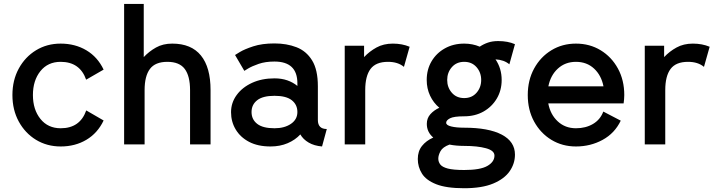

<svg xmlns="http://www.w3.org/2000/svg" viewBox="-20 -743 3692 988"><path d="M149.4 -253.9Q149.4 -179.2 188 -131.1Q226.6 -83 292.5 -83Q391.6 -83 423.8 -174.8L513.2 -123Q482.4 -58.1 424.6 -23.7Q366.7 10.7 292.5 10.7Q221.7 10.7 165.5 -23.4Q109.4 -57.6 76.7 -117.4Q43.9 -177.2 43.9 -253.9Q43.9 -330.6 76.7 -390.4Q109.4 -450.2 165.5 -484.4Q221.7 -518.6 292 -518.6Q366.7 -518.6 424.6 -484.1Q482.4 -449.7 513.2 -384.8L423.3 -333Q391.1 -424.8 292 -424.8Q226.1 -424.8 187.7 -376.7Q149.4 -328.6 149.4 -253.9Z M958 0V-279.3Q958 -351.6 930.7 -388.2Q903.3 -424.8 841.3 -424.8Q778.8 -424.8 751.5 -388.2Q724.1 -351.6 724.1 -279.3V0H618.7V-722.7H719.7V-449.2Q747.1 -478.5 782.7 -498.5Q818.4 -518.6 866.2 -518.6Q964.4 -518.6 1013.9 -457.5Q1063.5 -396.5 1063.5 -279.3V0Z M1372.1 10.7Q1307.1 10.7 1262 -12.9Q1216.8 -36.6 1192.9 -76.7Q1168.9 -116.7 1168.9 -165.5Q1168.9 -214.4 1197.8 -253.9Q1226.6 -293.5 1277.1 -316.7Q1327.6 -339.8 1392.6 -339.8Q1428.7 -339.8 1458.3 -329.6Q1487.8 -319.3 1510.3 -300.8V-314.5Q1510.3 -426.3 1392.1 -426.3Q1345.7 -426.3 1311 -414.3Q1276.4 -402.3 1256.8 -390.4Q1237.3 -378.4 1237.3 -378.4L1189.5 -460Q1189.5 -460 1213.6 -474.9Q1237.8 -489.7 1283.2 -504.6Q1328.6 -519.5 1392.6 -519.5Q1455.1 -519.5 1505.6 -500Q1556.2 -480.5 1585.9 -432.4Q1615.7 -384.3 1615.7 -298.8V-125.5Q1615.7 -79.1 1661.6 -79.1L1637.2 10.7Q1596.7 7.3 1568.4 -9.3Q1540 -25.9 1525.4 -51.3Q1499.5 -22.9 1460.2 -6.1Q1420.9 10.7 1372.1 10.7ZM1510.3 -166.5Q1510.3 -204.6 1481.4 -227.3Q1452.6 -250 1392.6 -250Q1332.5 -250 1303.5 -227.3Q1274.4 -204.6 1274.4 -166.5Q1274.4 -128.4 1303.5 -105.7Q1332.5 -83 1392.6 -83Q1443.8 -83 1477.1 -105.7Q1510.3 -128.4 1510.3 -166.5Z M2058.6 -398.9Q2027.8 -424.8 1976.6 -424.8Q1914.1 -424.8 1886.7 -388.2Q1859.4 -351.6 1859.4 -279.3V0H1753.9V-507.8H1853.5V-449.2Q1880.9 -478.5 1917.2 -498.5Q1953.6 -518.6 2001.5 -518.6Q2049.3 -518.6 2087.9 -502.4Z M2175.8 -331.5Q2175.8 -385.3 2200.7 -427.5Q2225.6 -469.7 2269.3 -494.1Q2313 -518.6 2368.7 -518.6Q2411.6 -518.6 2448.7 -502.9Q2468.3 -516.1 2491.2 -523.9Q2514.2 -531.7 2543.5 -531.7Q2593.3 -531.7 2629.9 -515.6L2601.1 -412.1Q2573.7 -435.1 2529.8 -437.5Q2561.5 -391.1 2561.5 -331.5Q2561.5 -278.3 2536.4 -235.8Q2511.2 -193.4 2467.8 -168.9Q2424.3 -144.5 2368.7 -144.5Q2315.4 -144.5 2295.7 -134.3Q2275.9 -124 2275.9 -111.3Q2275.9 -98.6 2301.8 -92.3Q2327.6 -85.9 2368.7 -85.9Q2493.7 -85.9 2561.8 -50.3Q2629.9 -14.6 2629.9 52.7Q2629.9 98.6 2602.8 137.9Q2575.7 177.2 2518.1 201.4Q2460.4 225.6 2368.7 225.6Q2276.9 225.6 2224.9 205.1Q2172.9 184.6 2151.4 150.4Q2129.9 116.2 2129.9 75.2Q2129.9 35.2 2151.4 8.1Q2172.9 -19 2209.5 -35.2Q2176.3 -63.5 2176.3 -105.5Q2176.3 -134.8 2194.6 -155.3Q2212.9 -175.8 2240.7 -188.5Q2210.4 -213.9 2193.1 -250.7Q2175.8 -287.6 2175.8 -331.5ZM2281.2 -331.5Q2281.2 -293 2305.2 -265.6Q2329.1 -238.3 2368.7 -238.3Q2408.2 -238.3 2432.1 -265.6Q2456.1 -293 2456.1 -331.5Q2456.1 -370.1 2432.1 -397.5Q2408.2 -424.8 2368.7 -424.8Q2329.1 -424.8 2305.2 -397.5Q2281.2 -370.1 2281.2 -331.5ZM2524.4 57.6Q2524.4 31.7 2480.7 19.8Q2437 7.8 2368.7 7.8Q2327.1 7.8 2293 1Q2258.3 13.7 2246.8 34.7Q2235.4 55.7 2235.4 73.2Q2235.4 89.8 2245.6 103.3Q2255.9 116.7 2284.4 124.3Q2313 131.8 2368.7 131.8Q2451.7 131.8 2488 110.8Q2524.4 89.8 2524.4 57.6Z M3084.5 -168.9 3174.3 -122.1Q3143.1 -57.1 3080.8 -23.2Q3018.6 10.7 2943.8 10.7Q2873.5 10.7 2817.4 -23.4Q2761.2 -57.6 2728.5 -117.4Q2695.8 -177.2 2695.8 -253.9Q2695.8 -330.6 2728.5 -390.4Q2761.2 -450.2 2817.4 -484.4Q2873.5 -518.6 2943.8 -518.6Q3014.6 -518.6 3070.8 -484.4Q3127 -450.2 3159.7 -390.4Q3192.4 -330.6 3192.4 -253.9Q3192.4 -243.2 3191.4 -232.2Q3190.4 -221.2 3189 -210.9H2801.3Q2812 -153.8 2850.1 -118.4Q2888.2 -83 2943.8 -83Q2993.7 -83 3031.2 -105Q3068.8 -127 3084.5 -168.9ZM2943.8 -424.8Q2888.7 -424.8 2850.8 -390.1Q2813 -355.5 2801.8 -298.8H3085.4Q3074.2 -355.5 3036.9 -390.1Q2999.5 -424.8 2943.8 -424.8Z M3602.5 -398.9Q3571.8 -424.8 3520.5 -424.8Q3458 -424.8 3430.7 -388.2Q3403.3 -351.6 3403.3 -279.3V0H3297.9V-507.8H3397.5V-449.2Q3424.8 -478.5 3461.2 -498.5Q3497.6 -518.6 3545.4 -518.6Q3593.3 -518.6 3631.8 -502.4Z"/></svg>

Font: Giphurs Medium
Style: Regular
Weight: 500
Version: Version 0.920; ttfautohint (v1.8.4.7-5d5b)